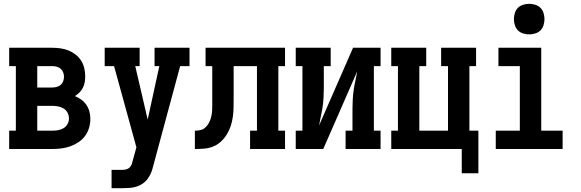

<svg xmlns="http://www.w3.org/2000/svg" viewBox="-20 -780 3040 1005"><path d="M28 0V-96H63V-434H28V-530H253Q275 -530 296.5 -527Q318 -524 338 -516Q358 -508 375.5 -494.5Q393 -481 404.5 -463Q416 -445 421 -423.5Q426 -402 426 -380Q426 -365 423.5 -350Q421 -335 414 -321Q407 -307 396 -296Q385 -285 372 -277Q390 -270 405.5 -258.5Q421 -247 432 -231Q443 -215 448 -196Q453 -177 453 -158Q453 -134 446 -110.5Q439 -87 425 -68Q411 -49 390.5 -35.5Q370 -22 347.5 -14Q325 -6 301 -3Q277 0 253 0ZM175 -322H253Q265 -322 277 -325Q289 -328 298 -336Q307 -344 311 -355.5Q315 -367 315 -379Q315 -390 310.5 -401.5Q306 -413 297 -420.5Q288 -428 276.5 -431Q265 -434 253 -434H175ZM175 -96H253Q269 -96 284 -98.5Q299 -101 312.5 -109Q326 -117 333.5 -131Q341 -145 341 -160Q341 -160 341 -160Q341 -160 341 -160Q341 -176 333.5 -190Q326 -204 313 -212Q300 -220 284.5 -223Q269 -226 253 -226H175Z M564 205V109H621Q631 109 641 106.5Q651 104 658.5 96.5Q666 89 669.5 79.5Q673 70 675 60L694 -9L577 -434H528V-530H711V-434H688L753 -154L814 -434H789V-530H972V-434H923L783 85Q779 102 773.5 118Q768 134 758 148Q748 165 732.5 177Q717 189 698.5 195.5Q680 202 660.5 203.5Q641 205 621 205Z M1000 0V-96Q1013 -96 1026.5 -98.5Q1040 -101 1050.5 -109Q1061 -117 1068.5 -128.5Q1076 -140 1080.5 -152.5Q1085 -165 1087.5 -178Q1090 -191 1090.5 -204.5Q1091 -218 1091 -231.5Q1091 -245 1091 -258Q1091 -259 1091 -260.5Q1091 -262 1091 -263V-434H1056V-530H1472V-434H1437V-96H1472V0H1289V-96H1325V-434H1203V-264Q1203 -240 1202.5 -215.5Q1202 -191 1198.5 -167Q1195 -143 1187.5 -120Q1180 -97 1167 -76Q1154 -55 1136 -38.5Q1118 -22 1095.5 -13Q1073 -4 1048.5 -2Q1024 0 1000 0Z M1528 0V-96H1563V-434H1528V-530H1711V-434H1675V-318Q1675 -293 1673.5 -268.5Q1672 -244 1668.5 -219.5Q1665 -195 1659.5 -171Q1654 -147 1650 -123L1828 -530H1972V-434H1937V-96H1972V0H1789V-96H1825V-212Q1825 -237 1826.5 -261.5Q1828 -286 1831.5 -310.5Q1835 -335 1840.5 -359Q1846 -383 1850 -407L1672 0Z M2397 127V0H2028V-96H2063V-434H2028V-530H2211V-434H2175V-96H2325V-434H2289V-530H2472V-434H2437V-96H2484V127Z M2575 0V-96H2701V-434H2589V-530H2813V-96H2925V0ZM2750 -600Q2734 -600 2718 -605Q2702 -610 2691 -621Q2680 -632 2675 -648Q2670 -664 2670 -680Q2670 -696 2675 -712Q2680 -728 2691 -739Q2702 -750 2718 -755Q2734 -760 2750 -760Q2766 -760 2782 -755Q2798 -750 2809 -739Q2820 -728 2825 -712Q2830 -696 2830 -680Q2830 -664 2825 -648Q2820 -632 2809 -621Q2798 -610 2782 -605Q2766 -600 2750 -600Z"/></svg>

Font: Iosevka Slab
Style: Bold
Weight: 700
Monospace: yes
Designer: Belleve Invis
Foundry: Belleve Invis
Version: Version 11.1.1; ttfautohint (v1.8.3)